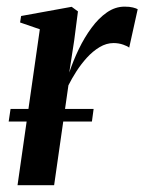

<svg xmlns="http://www.w3.org/2000/svg" viewBox="-20 -544 424 564"><path d="M31.5 0 97 -458 39 -478 42 -497 190.5 -524 209 -510.5 198 -425.5 183.5 -331Q195 -365.5 211.5 -399.8Q228 -434 248.8 -462.2Q269.5 -490.5 294 -507.5Q318.5 -524.5 346 -524.5Q361 -524.5 370.5 -522Q380 -519.5 384.5 -517L359.5 -404Q355.5 -408 342 -412.8Q328.5 -417.5 313.5 -417.5Q292.5 -417.5 272.5 -405.5Q252.5 -393.5 235.2 -374.5Q218 -355.5 204.2 -334Q190.5 -312.5 181 -293.5L139 0ZM255 -224 250 -187H5.5L11 -224Z"/></svg>

Font: Merriweather 120pt Medium
Style: Italic
Weight: 500
Italic angle: -7.8°
Version: Version 2.101